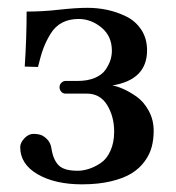

<svg xmlns="http://www.w3.org/2000/svg" viewBox="-20 -464 454 496"><path d="M180.2 -22.9Q194.3 -22.9 209.2 -27.6Q224.1 -32.2 239.7 -42.5Q255.4 -52.7 265.1 -74Q274.9 -95.2 274.9 -124Q274.9 -163.1 256.8 -192.6Q238.8 -222.2 204.1 -222.2H148.9Q142.6 -222.2 138.2 -227.1Q133.8 -231.9 133.8 -238.8Q133.8 -245.6 138.7 -250.2Q143.6 -254.9 148.9 -254.9H180.2Q206.5 -254.9 225.3 -262.9Q244.1 -271 252.9 -284.2Q261.7 -297.4 265.4 -309.1Q269 -320.8 269 -333Q269 -370.6 242.2 -392.8Q215.3 -415 183.1 -415Q158.7 -415 140.6 -405.5Q122.6 -396 110.8 -377Q99.1 -357.9 92 -338.9Q85 -319.8 78.1 -291L43.9 -292Q48.8 -366.7 48.8 -434.1Q90.8 -434.1 133.5 -439Q176.3 -443.8 206.1 -443.8Q231.9 -443.8 257.1 -438.5Q282.2 -433.1 306.2 -421.4Q330.1 -409.7 345 -387.2Q359.9 -364.7 359.9 -334Q359.9 -257.8 270 -243.2Q281.2 -241.7 297.6 -234.6Q314 -227.5 332.5 -214.6Q351.1 -201.7 364 -178.2Q377 -154.8 377 -126Q377 -103.5 371.8 -84.2Q366.7 -64.9 353.5 -46.9Q340.3 -28.8 319.8 -16.1Q299.3 -3.4 266.6 4.4Q233.9 12.2 191.9 12.2Q122.1 12.2 77.1 -13.9Q32.2 -40 32.2 -84Q32.2 -95.2 43 -106.7Q53.7 -118.2 66.9 -118.2Q74.7 -118.2 83 -116.2Q91.3 -114.3 100.8 -105.2Q110.4 -96.2 112.8 -81.1Q117.2 -51.8 131.1 -37.4Q145 -22.9 180.2 -22.9Z"/></svg>

Font: Linux Libertine G
Style: Bold
Weight: 700
Designer: Philipp H. Poll
Foundry: Philipp H. Poll
Version: Version 5.0.3